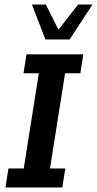

<svg xmlns="http://www.w3.org/2000/svg" viewBox="-20 -821 425 841"><path d="M4 0 17 -83H84L150 -500H83L96 -583H345L332 -500H265L199 -83H266L253 0ZM179 -648 120 -801H181L236 -691L322 -801H385L285 -648Z"/></svg>

Font: Rokkitt SemiBold SemiBold
Style: Italic
Weight: 600
Italic angle: -9°
Version: Version 3.103